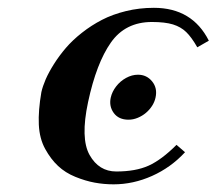

<svg xmlns="http://www.w3.org/2000/svg" viewBox="-20 -464 560 496"><path d="M312 -154.8Q286.6 -154.8 273.9 -172.1Q261.2 -189.5 266.1 -211.9Q269.5 -227.1 280 -240.7Q290.5 -254.4 305.7 -262.7Q320.8 -271 336.4 -271Q358.9 -271 373 -253.7Q387.2 -236.3 381.8 -211.9Q379.4 -200.7 372.8 -190.4Q366.2 -180.2 356.9 -172.4Q347.7 -164.6 335.9 -159.7Q324.2 -154.8 312 -154.8ZM207.5 -200.2Q187.5 -106.4 211.4 -63.7Q235.4 -21 280.3 -21Q330.6 -21 364 -36.1Q397.5 -51.3 436 -89.8L458 -70.8Q421.4 -31.2 372.8 -9.5Q324.2 12.2 273.4 12.2Q248.5 12.2 224.6 7.8Q200.7 3.4 174.8 -7.1Q148.9 -17.6 130.1 -35.2Q111.3 -52.7 96.7 -79.3Q82 -106 80.3 -142.1Q78.6 -178.2 86.9 -226.1Q90.3 -241.2 98.1 -259.3Q106 -277.3 119.4 -298.6Q132.8 -319.8 150.1 -340.1Q167.5 -360.4 191.7 -379.4Q215.8 -398.4 243.2 -412.6Q270.5 -426.8 305.2 -435.3Q339.8 -443.8 377.4 -443.8Q476.6 -443.8 519.5 -358.9L489.7 -341.8Q474.6 -368.2 460.9 -381.3Q447.3 -394.5 426.8 -400.9Q406.2 -407.2 372.6 -407.2Q303.7 -407.2 266.4 -354Q229 -300.8 207.5 -200.2Z"/></svg>

Font: Linux Libertine Slanted
Style: Semibold Slanted
Weight: 600
Designer: Philipp H. Poll
Foundry: Philipp H. Poll
Version: Version 5.1.1